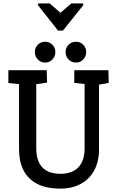

<svg xmlns="http://www.w3.org/2000/svg" viewBox="-20 -1103 690 1127"><path d="M205.6 -1082.9H271.7L335 -1028L398.3 -1082.9H465.4L470 -1074.2L349.3 -923.3H320.7L201.1 -1074.7ZM334 4Q251.6 4 197.9 -23.9Q144.1 -51.7 118 -103.5Q91.8 -155.2 91.8 -226.1V-609.2L29.1 -615.8V-691H254.3L256.2 -618.2L192.8 -608.7V-232.4Q192.8 -159.3 227.8 -121.1Q262.8 -82.9 336.8 -82.9Q377.8 -82.9 409.1 -98.2Q440.4 -113.4 458.5 -146.7Q476.6 -180 476.6 -232.9V-609.7L416 -616.3V-691H616.3L618.2 -616.7L561.1 -606V-226.1Q561.1 -154.8 533 -102.8Q504.8 -50.8 453.8 -23.4Q402.8 4 334 4ZM426.2 -735.7Q399.6 -735.7 382.3 -754Q365 -772.2 365 -796.9Q365 -822.5 382.3 -840.3Q399.6 -858 426.2 -858Q451.3 -858 468.6 -840.3Q486 -822.5 486 -796.9Q486 -772.2 468.6 -754Q451.3 -735.7 426.2 -735.7ZM245.2 -735.7Q219.2 -735.7 201.9 -754Q184.5 -772.2 184.5 -796.9Q184.5 -822.5 201.9 -840.3Q219.2 -858 245.2 -858Q270.4 -858 287.7 -840.3Q305 -822.5 305 -796.9Q305 -772.2 287.7 -754Q270.4 -735.7 245.2 -735.7Z"/></svg>

Font: Kreon Light
Style: Regular
Weight: 300
Designer: Julia Petretta
Foundry: Julia Petretta and Eli Heuer
Version: Version 2.002